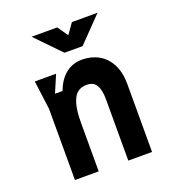

<svg xmlns="http://www.w3.org/2000/svg" viewBox="-135 -851 870 957"><g transform="rotate(-20 300.0 -372.5)"><path d="M192 -530 152.6 -438H192.6Q214 -495 250.8 -523.5Q287.6 -552 336 -552Q384.8 -552 423.7 -530.6Q462.6 -509.2 485.3 -466Q508 -422.8 508 -360V0H382V-326.4Q382 -373.8 367 -399.9Q352 -426 314.8 -426Q287 -426 267.4 -411.2Q247.8 -396.4 236.4 -359.3Q225 -322.2 225 -257.4V0H99V-378L79 -530ZM316 -688H314L354 -745H490L363 -614H267L140 -745H276Z"/></g></svg>

Font: Fliege Mono Thin
Style: Regular
Weight: 100
Version: Version 0.020;Glyphs 3.3 (3306)